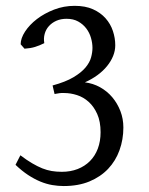

<svg xmlns="http://www.w3.org/2000/svg" viewBox="-20 -623 509 658"><path d="M402.8 -186Q402.8 -145 389.6 -108.4Q376.5 -71.8 350.6 -44.4Q324.7 -17.1 286.6 -1.2Q248.5 14.6 198.2 14.6Q179.2 14.6 159.2 11.2Q139.2 7.8 118.4 -0.7Q97.7 -9.3 76.4 -23.2Q55.2 -37.1 33.2 -58.1L49.8 -90.8Q71.8 -74.2 90.1 -63.5Q108.4 -52.7 124.8 -46.1Q141.1 -39.6 157.2 -36.9Q173.3 -34.2 191.9 -34.2Q221.7 -34.2 246.1 -43.7Q270.5 -53.2 288.1 -70.8Q305.7 -88.4 315.2 -113.5Q324.7 -138.7 324.7 -169.9Q324.7 -206.5 313.2 -232.2Q301.8 -257.8 283.9 -273.9Q266.1 -290 243.9 -297.1Q221.7 -304.2 200.2 -304.2H189.9Q187 -304.2 184.3 -303.7Q181.6 -303.2 178 -302.7Q174.3 -302.2 167 -300.8L160.2 -330.1Q205.1 -342.3 231.9 -358.4Q258.8 -374.5 273.2 -391.8Q287.6 -409.2 292.2 -426.5Q296.9 -443.8 296.9 -459Q296.9 -475.6 291.7 -493.4Q286.6 -511.2 275.6 -525.6Q264.6 -540 248 -549.3Q231.4 -558.6 208 -558.6Q188.5 -558.6 173.1 -551.8Q157.7 -544.9 147.5 -533.4Q137.2 -522 133.1 -506.8Q128.9 -491.7 131.8 -475.1Q115.2 -466.8 100.1 -462.2Q85 -457.5 64 -456.1L50.8 -471.2Q50.8 -491.7 65.9 -514.9Q81.1 -538.1 106.4 -557.6Q131.8 -577.1 165.3 -590.1Q198.7 -603 235.8 -603Q272.5 -603 298.6 -591.3Q324.7 -579.6 341.8 -560.3Q358.9 -541 366.9 -516.8Q375 -492.7 375 -467.8Q375 -449.2 367.7 -431.2Q360.4 -413.1 346.9 -396.5Q333.5 -379.9 314.2 -365.7Q294.9 -351.6 271 -340.8Q298.8 -337.4 323 -324Q347.2 -310.5 364.7 -289.8Q382.3 -269 392.6 -242.4Q402.8 -215.8 402.8 -186Z"/></svg>

Font: Gentium Plus
Style: Regular
Weight: 400
Designer: J. Victor Gaultney, Annie Olsen, Iska Routamaa
Foundry: SIL International
Version: Version 1.510